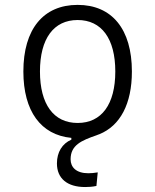

<svg xmlns="http://www.w3.org/2000/svg" viewBox="-20 -547 626 774"><path d="M323.2 207C336.4 207 352.5 206.1 368.7 202.6L374 147.9C359.9 150.4 346.7 151.4 335.9 151.4C287.6 151.4 264.6 127.4 264.6 95.2C264.6 38.1 308.1 19.5 368.7 -1.5C371.1 -2.4 373.5 -3.4 376 -4.4C377.4 -4.9 378.9 -5.4 380.4 -5.9C464.4 -40 511.7 -127.9 511.7 -258.8C511.7 -429.7 431.2 -527.3 293 -527.3C154.8 -527.3 74.2 -429.7 74.2 -258.8C74.2 -98.6 145 -2.9 267.6 8.8V16.1C231 31.7 209.5 66.4 209.5 111.8C209.5 172.4 251 207 323.2 207ZM293 -51.3C196.3 -51.3 141.1 -126.5 141.1 -258.8C141.1 -391.1 196.3 -466.3 293 -466.3C389.6 -466.3 444.8 -391.1 444.8 -258.8C444.8 -126.5 389.6 -51.3 293 -51.3Z"/></svg>

Font: Cascadia Code Light
Style: Regular
Weight: 300
Monospace: yes
Designer: Aaron Bell
Foundry: Saja Typeworks
Version: Version 2404.023